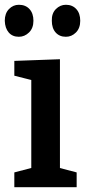

<svg xmlns="http://www.w3.org/2000/svg" viewBox="-28 -784 359 804"><path d="M248 -630Q221 -630 205 -648Q189 -666 189 -697Q188 -728 206 -746Q224 -764 248 -764Q275 -764 291.5 -746Q308 -728 308 -697Q308 -666 290 -648Q272 -630 248 -630ZM51 -630Q24 -630 8.5 -648Q-7 -666 -8 -697Q-8 -728 9.5 -746Q27 -764 51 -764Q79 -764 95.5 -746Q112 -728 112 -697Q112 -666 93.5 -648Q75 -630 51 -630ZM223 -72 213 -83 293 -62V0H32V-62L112 -83L103 -72V-456L111 -447L32 -467V-529L223 -536Z"/></svg>

Font: Bitter Thin SemiBold
Style: Regular
Weight: 600
Version: Version 2.002